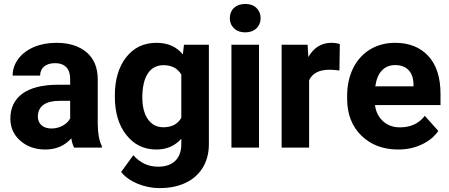

<svg xmlns="http://www.w3.org/2000/svg" viewBox="-20 -758 2308 986"><path d="M502.9 0V-8.3C489.3 -34.2 482.4 -71.8 481.9 -122.1V-351.1C481.9 -410.2 462.9 -456.5 424.8 -489.3C386.2 -522 334.5 -538.1 269.5 -538.1C226.6 -538.1 188 -530.8 153.3 -516.1C118.7 -501 92.3 -480.5 73.2 -454.6C54.2 -428.7 44.9 -400.4 44.9 -369.6H186C186 -409.2 214.8 -433.6 262.2 -433.6C316.4 -433.6 340.3 -401.9 340.3 -353V-322.8H275.4C118.7 -322.3 33.2 -260.3 33.2 -148.4C33.2 -103 50.3 -64.9 84.5 -35.2C118.2 -5.4 161.1 9.8 212.9 9.8C267.6 9.8 312 -9.3 346.2 -47.4C349.1 -28.3 354 -12.7 360.4 0ZM243.7 -98.1C200.7 -98.1 174.3 -123.5 174.3 -158.7L174.8 -167C179.2 -215.8 216.8 -240.2 287.6 -240.2H340.3V-149.4C323.2 -118.2 285.2 -98.1 243.7 -98.1Z M569.8 -262.2C569.8 -180.2 589.4 -114.3 628.9 -64.9C668 -15.1 719.2 9.8 782.7 9.8C835.9 9.8 878.4 -8.8 911.1 -45.4V-17.1C911.1 56.6 867.2 98.1 792.5 98.1C742.2 98.1 699.7 78.6 664.6 39.1L602.1 125C621.1 149.4 648.9 169.4 685.5 185.1C722.2 200.2 760.3 208 798.8 208C850.1 208 894.5 199.2 932.6 181.2C1008.8 145.5 1052.7 74.7 1052.7 -17.6V-528.3H924.8L918.9 -478.5C886.7 -518.1 841.8 -538.1 783.7 -538.1C718.3 -538.1 666.5 -513.2 627.9 -463.9C589.4 -414.6 569.8 -349.1 569.8 -268.1ZM710.9 -257.8C710.9 -367.7 752 -423.3 819.8 -423.3C861.8 -423.3 892.1 -407.2 911.1 -375V-152.8C892.6 -120.6 861.8 -104.5 818.8 -104.5C785.2 -104.5 758.8 -118.2 739.7 -145.5C720.7 -172.4 710.9 -210 710.9 -257.8Z M1160.2 -665C1160.2 -643.6 1167.5 -626 1182.1 -612.3C1196.3 -598.6 1215.3 -591.8 1239.3 -591.8C1263.2 -591.8 1282.2 -598.6 1296.9 -612.3C1311 -626 1318.4 -643.6 1318.4 -665C1318.4 -686 1311 -703.6 1296.9 -717.3C1282.7 -731 1263.2 -737.8 1239.3 -737.8C1190.4 -737.8 1160.2 -707.5 1160.2 -665ZM1310.1 -528.3H1168.5V0H1310.1Z M1725.1 -531.7C1711.4 -536.1 1696.8 -538.1 1681.2 -538.1C1630.9 -538.1 1591.8 -513.7 1563.5 -465.3L1559.6 -528.3H1426.3V0H1567.4V-345.7C1584 -381.8 1619.1 -399.9 1672.4 -399.9C1687 -399.9 1704.1 -398.4 1723.1 -396Z M2024.9 9.8C2068.8 9.8 2108.9 1.5 2145 -15.6C2181.2 -32.2 2210 -55.7 2231 -85.4L2161.6 -163.1C2130.9 -123.5 2088.4 -104 2034.2 -104C1999 -104 1970.2 -114.3 1947.3 -135.3C1924.3 -156.2 1910.2 -183.6 1905.8 -218.3H2242.2V-275.9C2242.2 -359.4 2221.7 -424.3 2180.2 -469.7C2138.7 -515.1 2081.5 -538.1 2009.3 -538.1C1960.9 -538.1 1918.5 -526.9 1880.9 -504.4C1843.3 -481.4 1814 -449.2 1793.5 -407.7C1772.9 -365.7 1762.7 -318.4 1762.7 -265.1V-251.5C1762.7 -172.4 1787.1 -108.9 1835.9 -61.5C1884.3 -14.2 1947.3 9.8 2024.9 9.8ZM2008.8 -423.8C2068.8 -423.8 2102.1 -388.2 2103.5 -325.7V-314.5H1907.2C1917 -384.8 1952.6 -423.8 2008.8 -423.8Z"/></svg>

Font: Roboto
Style: Bold
Weight: 700
Designer: Google
Version: Version 2.137; 2017